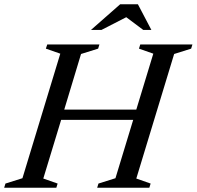

<svg xmlns="http://www.w3.org/2000/svg" viewBox="-40 -878 920 898"><path d="M242 -627 174.5 -650.5 181 -670H425L419 -650.5L339 -625.5L260.5 -365.5H597.5L677 -627L610 -650.5L616 -670H860L854 -650.5L774.5 -625.5L597.5 -43L664.5 -19.5L658.5 0H414.5L420.5 -19.5L500 -44.5L583 -317.5H246L162.5 -43L229.5 -19.5L223.5 0H-20.5L-14.5 -19.5L65 -44.5ZM385.5 -738 522 -858H605L668 -738H630L550.5 -797.5L434.5 -738Z"/></svg>

Font: Newsreader Text Medium
Style: Italic
Weight: 500
Italic angle: -17°
Designer: Hugues Gentile
Foundry: Production Type
Version: Version 1.001